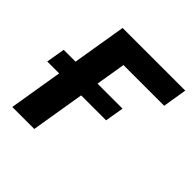

<svg xmlns="http://www.w3.org/2000/svg" viewBox="-159 -665 783 783"><g transform="rotate(45 233.0 -273.0)"><path d="M474.1 -545.9 457 -441.4H222.2L149.4 0H22.5L112.8 -545.9ZM-7.8 -231.9 5.9 -313H345.2L331.5 -231.9Z"/></g></svg>

Font: Inter SemiBold
Style: Italic
Weight: 600
Italic angle: -9.3988°
Designer: Rasmus Andersson
Foundry: rsms
Version: Version 4.001;git-66647c0bb